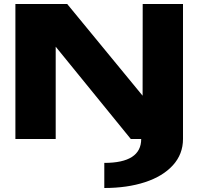

<svg xmlns="http://www.w3.org/2000/svg" viewBox="-20 -695 1006 960"><path d="M895 -675V0Q895 75.5 844.8 131Q794.5 186.5 705.2 215.8Q616 245 501.5 245V119.5Q686 119.5 686 0H634L258.5 -461.5V0H57V-675H316L693 -216.5L693.5 -675Z"/></svg>

Font: Anybody Wide
Style: Bold
Weight: 700
Width: 7
Designer: Tyler Finck
Foundry: Etcetera Type Company
Version: Version 1.000; ttfautohint (v1.8)